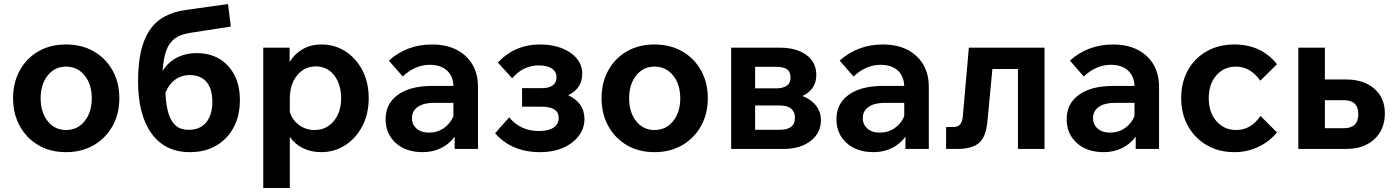

<svg xmlns="http://www.w3.org/2000/svg" viewBox="-20 -740 6916 954"><path d="M308 16Q230 16 171 -18.5Q112 -53 78.5 -113.5Q45 -174 45 -252Q45 -330 78.5 -390.5Q112 -451 171 -485Q230 -519 308 -519Q386 -519 445.5 -485Q505 -451 539 -390.5Q573 -330 573 -252Q573 -174 539 -113.5Q505 -53 445.5 -18.5Q386 16 308 16ZM308 -94Q365 -94 400.5 -138Q436 -182 436 -252Q436 -321 400.5 -365Q365 -409 308 -409Q252 -409 217 -365Q182 -321 182 -252Q182 -182 217 -138Q252 -94 308 -94Z M924 16Q800 16 733 -76.5Q666 -169 666 -338Q666 -505 723.5 -590Q781 -675 907 -691L1113 -720L1127 -608L926 -577Q879 -570 850.5 -550Q822 -530 807 -491Q792 -452 788 -387Q813 -429 857 -452.5Q901 -476 957 -476Q1023 -476 1071 -447Q1119 -418 1145.5 -365.5Q1172 -313 1172 -243Q1172 -165 1141 -107Q1110 -49 1054.5 -16.5Q999 16 924 16ZM918 -95Q974 -95 1004.5 -132Q1035 -169 1035 -234Q1035 -299 1006 -333Q977 -367 923 -367Q881 -367 849.5 -343.5Q818 -320 802 -279Q804 -229 814 -187.5Q824 -146 848.5 -120.5Q873 -95 918 -95Z M1420 194H1288V-503H1419V-432Q1443 -472 1483.5 -495.5Q1524 -519 1578 -519Q1643 -519 1696 -485Q1749 -451 1780.5 -391Q1812 -331 1812 -252Q1812 -173 1780 -112.5Q1748 -52 1694.5 -18Q1641 16 1576 16Q1524 16 1484 -4.5Q1444 -25 1420 -60ZM1420 -248V-183Q1433 -143 1466.5 -118.5Q1500 -94 1543 -94Q1602 -94 1638.5 -138.5Q1675 -183 1675 -252Q1675 -320 1641 -365Q1607 -410 1549 -410Q1493 -410 1456.5 -366Q1420 -322 1420 -248Z M2080 16Q1997 16 1946.5 -29.5Q1896 -75 1896 -148Q1896 -225 1957 -269Q2018 -313 2127 -313H2233Q2231 -363 2200 -390.5Q2169 -418 2115 -418Q2043 -418 1981 -360L1912 -439Q2002 -519 2127 -519Q2231 -519 2293 -462Q2355 -405 2355 -309V0H2239V-61Q2213 -25 2172 -4.5Q2131 16 2080 16ZM2111 -81Q2153 -81 2185.5 -103.5Q2218 -126 2233 -163V-229H2136Q2085 -229 2056 -209Q2027 -189 2027 -153Q2027 -121 2050 -101Q2073 -81 2111 -81Z M2664 16Q2522 16 2440 -78L2510 -157Q2566 -89 2658 -89Q2705 -89 2730.5 -106Q2756 -123 2756 -154Q2756 -210 2670 -210H2574V-302H2670Q2745 -302 2745 -356Q2745 -384 2722 -399.5Q2699 -415 2658 -415Q2579 -415 2525 -351L2454 -429Q2537 -519 2664 -519Q2725 -519 2772 -500.5Q2819 -482 2846 -449Q2873 -416 2873 -374Q2873 -300 2803 -267Q2884 -229 2884 -149Q2884 -102 2855.5 -64.5Q2827 -27 2777.5 -5.5Q2728 16 2664 16Z M3232 16Q3154 16 3095 -18.5Q3036 -53 3002.5 -113.5Q2969 -174 2969 -252Q2969 -330 3002.5 -390.5Q3036 -451 3095 -485Q3154 -519 3232 -519Q3310 -519 3369.5 -485Q3429 -451 3463 -390.5Q3497 -330 3497 -252Q3497 -174 3463 -113.5Q3429 -53 3369.5 -18.5Q3310 16 3232 16ZM3232 -94Q3289 -94 3324.5 -138Q3360 -182 3360 -252Q3360 -321 3324.5 -365Q3289 -409 3232 -409Q3176 -409 3141 -365Q3106 -321 3106 -252Q3106 -182 3141 -138Q3176 -94 3232 -94Z M3613 0V-503H3856Q3937 -503 3986.5 -467Q4036 -431 4036 -368Q4036 -295 3967 -263Q4010 -247 4034.5 -215.5Q4059 -184 4059 -143Q4059 -79 4007.5 -39.5Q3956 0 3874 0ZM3837 -408H3732V-301H3837Q3870 -301 3889 -314Q3908 -327 3908 -355Q3908 -384 3890 -396Q3872 -408 3837 -408ZM3854 -216H3732V-95H3854Q3930 -95 3930 -155Q3930 -184 3911 -200Q3892 -216 3854 -216Z M4320 16Q4237 16 4186.5 -29.5Q4136 -75 4136 -148Q4136 -225 4197 -269Q4258 -313 4367 -313H4473Q4471 -363 4440 -390.5Q4409 -418 4355 -418Q4283 -418 4221 -360L4152 -439Q4242 -519 4367 -519Q4471 -519 4533 -462Q4595 -405 4595 -309V0H4479V-61Q4453 -25 4412 -4.5Q4371 16 4320 16ZM4351 -81Q4393 -81 4425.5 -103.5Q4458 -126 4473 -163V-229H4376Q4325 -229 4296 -209Q4267 -189 4267 -153Q4267 -121 4290 -101Q4313 -81 4351 -81Z M4681 0V-109H4716Q4739 -109 4750 -121Q4761 -133 4764 -162L4794 -503H5170V0H5038V-397H4911L4886 -135Q4879 -59 4844 -29.5Q4809 0 4738 0Z M5464 16Q5381 16 5330.5 -29.5Q5280 -75 5280 -148Q5280 -225 5341 -269Q5402 -313 5511 -313H5617Q5615 -363 5584 -390.5Q5553 -418 5499 -418Q5427 -418 5365 -360L5296 -439Q5386 -519 5511 -519Q5615 -519 5677 -462Q5739 -405 5739 -309V0H5623V-61Q5597 -25 5556 -4.5Q5515 16 5464 16ZM5495 -81Q5537 -81 5569.5 -103.5Q5602 -126 5617 -163V-229H5520Q5469 -229 5440 -209Q5411 -189 5411 -153Q5411 -121 5434 -101Q5457 -81 5495 -81Z M6243 -164 6325 -82Q6287 -36 6232 -10Q6177 16 6113 16Q6036 16 5976.5 -18.5Q5917 -53 5883 -113.5Q5849 -174 5849 -252Q5849 -331 5882.5 -391Q5916 -451 5975.5 -485Q6035 -519 6113 -519Q6247 -519 6325 -421L6242 -339Q6193 -409 6121 -409Q6062 -409 6024 -366Q5986 -323 5986 -252Q5986 -181 6024.5 -137.5Q6063 -94 6122 -94Q6196 -94 6243 -164Z M6431 0V-503H6563V-345H6669Q6756 -345 6808.5 -299.5Q6861 -254 6861 -177Q6861 -97 6809 -48.5Q6757 0 6669 0ZM6658 -242H6563V-103H6658Q6729 -103 6729 -173Q6729 -242 6658 -242Z"/></svg>

Font: Wix Madefor Text
Style: Bold
Weight: 700
Designer: Dalton Maag Ltd
Foundry: Dalton Maag Ltd
Version: Version 3.100